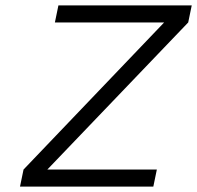

<svg xmlns="http://www.w3.org/2000/svg" viewBox="-20 -690 729 710"><path d="M689 -670H196L183 -607H587L67 -63L54 0H547L560 -63H155L676 -607Z"/></svg>

Font: LT Wave Mono Light
Style: Italic
Weight: 300
Designer: Daniel Lyons
Version: Version 2.5 (Glyphs App)